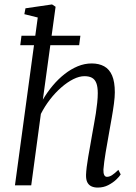

<svg xmlns="http://www.w3.org/2000/svg" viewBox="-20 -837 612 867"><path d="M421 10Q404.5 10 392.5 4.2Q380.5 -1.5 374.2 -14Q368 -26.5 368.5 -47.5Q369 -62 371.5 -82.8Q374 -103.5 378.2 -127.8Q382.5 -152 387 -177.5Q391.5 -203 395.5 -226.5Q399.5 -250 404.2 -275Q409 -300 412.8 -325Q416.5 -350 419 -373.2Q421.5 -396.5 421.5 -416Q421.5 -445 415 -461.8Q408.5 -478.5 395.2 -485.8Q382 -493 361.5 -493Q338 -493 311 -479.5Q284 -466 256.8 -442.2Q229.5 -418.5 205.8 -387.8Q182 -357 164.5 -322.5L121 0H47.5L150.5 -758L90 -773L95 -799.5L215 -817L231 -806.5L173.5 -387Q193.5 -421 218.5 -450.8Q243.5 -480.5 272 -502.8Q300.5 -525 331.2 -537.8Q362 -550.5 394 -550.5Q427 -550.5 450.5 -537.5Q474 -524.5 486.2 -496Q498.5 -467.5 498.5 -420Q498.5 -399 494.5 -368.8Q490.5 -338.5 484.5 -304.8Q478.5 -271 473 -240Q469.5 -218.5 465.2 -195.2Q461 -172 457.2 -149.5Q453.5 -127 450.8 -107Q448 -87 447 -71.5Q446.5 -55.5 450.5 -47Q454.5 -38.5 463 -38.5Q474 -38.5 485.8 -46Q497.5 -53.5 514.5 -70L525 -49.5Q519.5 -40 504.8 -26Q490 -12 468.8 -1Q447.5 10 421 10ZM77 -675.5H343L337.5 -633H71.5Z"/></svg>

Font: Merriweather 60pt Light
Style: Italic
Weight: 300
Italic angle: -7.8°
Version: Version 2.101